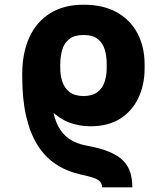

<svg xmlns="http://www.w3.org/2000/svg" viewBox="-20 -573 718 826"><path d="M549.3 232.9H418.9Q418.9 217.8 410.4 208.3Q401.9 198.7 381.3 191.7Q360.8 184.6 323.2 176.8Q264.6 163.1 218.8 132.3Q172.9 101.6 141.1 50.8Q109.4 0 92.5 -73Q75.7 -146 75.7 -242.2V-263.7L201.7 -239.3V-218.8Q199.7 -156.2 206.5 -108.9Q213.4 -61.5 231.2 -28.3Q249 4.9 278.6 25.1Q308.1 45.4 351.6 53.2Q411.1 64 449.7 80.1Q488.3 96.2 510 118.4Q531.7 140.6 540.5 168.9Q549.3 197.3 549.3 232.9ZM369.6 -29.8Q320.3 -29.8 277.8 -45.9Q235.4 -62 198.5 -98.4Q161.6 -134.8 127.4 -194.8Q118.2 -211.9 106 -221.2Q93.8 -230.5 84.7 -236.6Q75.7 -242.7 75.7 -249V-258.8Q76.2 -346.2 106.4 -412.6Q136.7 -479 195.6 -515.9Q254.4 -552.7 339.4 -552.7Q424.3 -552.7 482.7 -520Q541 -487.3 571.5 -429.4Q602.1 -371.6 602.1 -295.4V-278.8Q602.1 -208 575.2 -151.4Q548.3 -94.7 496.8 -62.3Q445.3 -29.8 369.6 -29.8ZM339.4 -159.7Q377.4 -160.2 399.2 -176.8Q420.9 -193.4 429.9 -220.5Q439 -247.6 439 -278.8V-295.4Q439.5 -328.6 431.4 -357.4Q423.3 -386.2 401.6 -404.3Q379.9 -422.4 339.4 -422.4Q300.3 -422.4 278.6 -405.5Q256.8 -388.7 248 -359.9Q239.3 -331.1 239.3 -295.4V-278.8Q239.3 -248 248.5 -220.7Q257.8 -193.4 279.5 -176.8Q301.3 -160.2 339.4 -159.7Z"/></svg>

Font: Inter 20pt ExtraBold
Style: Regular
Weight: 800
Version: Version 4.001;git-66647c0bb